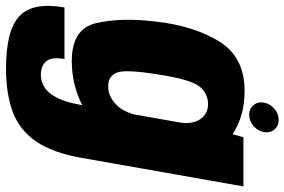

<svg xmlns="http://www.w3.org/2000/svg" viewBox="-218 -577 992 670"><g transform="rotate(90 278.0 -242.0)"><path d="M182 233Q48.5 233 -1 186Q-50.5 139 -31 29H149Q141 74 157 92.8Q173 111.5 204 111.5Q224.5 111.5 245 100.2Q265.5 89 282.2 58.8Q299 28.5 309 -28L310 -33Q238.5 3.5 156 3.5Q43.5 3.5 23.8 -81Q4 -165.5 17.5 -283Q31.5 -418 86.2 -508.8Q141 -599.5 260.5 -599.5Q349 -599.5 411 -557.5L422 -595.5H593.5L494 -31Q476 71.5 436 129Q396 186.5 332.8 209.8Q269.5 233 182 233ZM371.5 -380Q375.5 -420 359.5 -444Q340.5 -472 306.5 -472Q268.5 -472 244.2 -441.2Q220 -410.5 202.5 -296Q184.5 -183 196.5 -153.2Q208.5 -123.5 245 -123.5Q279 -123.5 308 -151.5Q332 -175 342.5 -215ZM344 -615.5Q322.5 -615.5 310 -630.5Q297.5 -645.5 301 -667Q305 -688.5 322.5 -703.5Q340 -718.5 361.5 -718.5Q382.5 -718.5 395 -703.5Q407.5 -688.5 404 -667Q400 -645.5 382.5 -630.5Q365 -615.5 344 -615.5Z"/></g></svg>

Font: Anybody ExtraBold
Style: Italic
Weight: 800
Italic angle: -10°
Designer: Tyler Finck
Foundry: Etcetera Type Company
Version: Version 1.010; ttfautohint (v1.8.3) -l 8 -r 50 -G 200 -x 14 